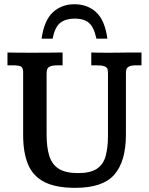

<svg xmlns="http://www.w3.org/2000/svg" viewBox="-20 -883 709 915"><path d="M338.9 12.2Q246.1 12.2 191.7 -15.6Q137.2 -43.5 113.8 -99.4Q90.3 -155.3 90.3 -239.7V-540.5Q90.3 -554.7 83.5 -563.2Q76.7 -571.8 38.6 -571.8H15.6V-632.8Q33.7 -632.3 57.9 -632.1Q82 -631.8 107.9 -631.8Q133.8 -631.8 155.3 -631.8Q185.1 -631.8 214.6 -632.1Q244.1 -632.3 278.3 -632.8V-571.8H257.8Q230.5 -571.8 218.8 -566.4Q207 -561 204.6 -552Q202.1 -543 202.1 -532.7V-242.2Q202.1 -179.7 215.3 -138.9Q228.5 -98.1 261 -78.1Q293.5 -58.1 351.6 -58.1Q411.1 -58.1 441.9 -78.9Q472.7 -99.6 483.6 -139.6Q494.6 -179.7 494.6 -237.3V-532.7Q494.6 -544.9 492.2 -553.7Q489.7 -562.5 477.5 -567.1Q465.3 -571.8 436.5 -571.8H415V-632.8Q425.8 -632.3 442.4 -632.1Q459 -631.8 477.5 -631.8Q496.1 -631.8 511.7 -631.8Q528.3 -631.8 545.9 -632.1Q563.5 -632.3 589.4 -632.6Q615.2 -632.8 654.3 -632.8V-571.8H630.4Q604 -571.8 593.8 -565.4Q583.5 -559.1 581.8 -550.3Q580.1 -541.5 580.1 -532.7V-241.7Q580.1 -114.3 525.1 -51Q470.2 12.2 338.9 12.2ZM334.5 -862.8Q397 -862.8 438.5 -824.5Q480 -786.1 491.7 -698.7H439.5Q427.2 -755.4 402.8 -774.9Q378.4 -794.4 336.4 -794.4Q293.9 -794.4 267.8 -774.7Q241.7 -754.9 231 -698.7H178.2Q190.4 -786.1 232.2 -824.5Q273.9 -862.8 334.5 -862.8Z"/></svg>

Font: Kameron Medium
Style: Regular
Weight: 500
Designer: Vernon Adams
Foundry: Vernon Adams
Version: Version 1.100